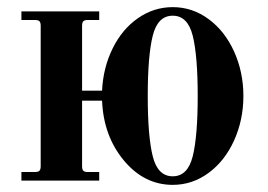

<svg xmlns="http://www.w3.org/2000/svg" viewBox="-20 -506 750 538"><path d="M394 -237C394 -312.3 398.7 -368.7 408 -406C417.3 -443.3 436 -462 464 -462C492 -462 510.7 -443.3 520 -406C529.3 -368.7 534 -312.3 534 -237C534 -161.7 529.3 -105.3 520 -68C510.7 -30.7 492 -12 464 -12C436 -12 417.3 -30.7 408 -68C398.7 -105.3 394 -161.7 394 -237ZM40 0H258V-24H226C220 -24 215.8 -25.2 213.5 -27.5C211.2 -29.8 210 -34 210 -40V-224H266C268.7 -158 289 -102.2 327 -56.5C365 -10.8 410.7 12 464 12C500.7 12 534.2 0.8 564.5 -21.5C594.8 -43.8 618.7 -74.2 636 -112.5C653.3 -150.8 662 -192.3 662 -237C662 -281.7 653.3 -323.2 636 -361.5C618.7 -399.8 594.8 -430.2 564.5 -452.5C534.2 -474.8 500.7 -486 464 -486C428.7 -486 396.2 -475.7 366.5 -455C336.8 -434.3 313.2 -406 295.5 -370C277.8 -334 268 -294.7 266 -252H210V-434C210 -440 211.2 -444.2 213.5 -446.5C215.8 -448.8 220 -450 226 -450H258V-474H40V-450H78C84 -450 88.2 -448.8 90.5 -446.5C92.8 -444.2 94 -440 94 -434V-40C94 -34 92.8 -29.8 90.5 -27.5C88.2 -25.2 84 -24 78 -24H40Z"/></svg>

Font: Km Standard TT
Style: Bold
Weight: 700
Designer: Alexey Kryukov <alexios@thessalonica.org.ru>
Version: Version 2.0.2